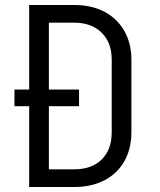

<svg xmlns="http://www.w3.org/2000/svg" viewBox="-20 -750 640 770"><path d="M278 -730Q347 -730 398.5 -703Q450 -676 478.5 -626Q507 -576 507 -511V-220Q507 -154 479 -104Q451 -54 399 -27Q347 0 278 0H97V-324H38V-391H97V-730ZM428 -511Q428 -579 387.5 -619Q347 -659 278 -659H176V-391H297V-324H176V-71H278Q348 -71 388 -110.5Q428 -150 428 -220Z"/></svg>

Font: JetBrains Mono Semi Light
Style: Regular
Weight: 350
Monospace: yes
Designer: Philipp Nurullin, Konstantin Bulenkov
Foundry: JetBrains
Version: 2.002